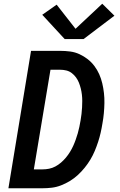

<svg xmlns="http://www.w3.org/2000/svg" viewBox="-20 -1007 640 1027"><path d="M25 0 146 -735H301Q329 -735 355.5 -731.5Q382 -728 405.5 -717Q429 -706 449 -690.5Q469 -675 484.5 -654.5Q500 -634 510.5 -610.5Q521 -587 527 -561.5Q533 -536 536 -509.5Q539 -483 538.5 -456Q538 -429 535.5 -401.5Q533 -374 528 -347Q524 -322 518.5 -297.5Q513 -273 505 -248.5Q497 -224 487 -200Q477 -176 463.5 -153.5Q450 -131 433 -110Q416 -89 396.5 -71Q377 -53 354 -39Q331 -25 306.5 -15.5Q282 -6 257 -3Q232 0 207 0ZM161 -101H207Q225 -101 242.5 -104.5Q260 -108 276 -116.5Q292 -125 306.5 -137.5Q321 -150 333 -164.5Q345 -179 354.5 -194.5Q364 -210 371.5 -226.5Q379 -243 385 -260Q391 -277 396 -294Q401 -311 404.5 -328.5Q408 -346 411 -363Q414 -380 416 -397.5Q418 -415 419 -432.5Q420 -450 420 -467Q420 -484 418 -501Q416 -518 412 -534Q408 -550 402 -565Q396 -580 386.5 -593Q377 -606 364 -616Q351 -626 335 -630Q319 -634 301 -634H250ZM326 -798 206 -928 283 -982 384 -853 527 -987 592 -923 427 -798Z"/></svg>

Font: Iosevka SS04 Extended Oblique
Style: Bold
Weight: 700
Width: 7
Italic angle: -9°
Monospace: yes
Designer: Belleve Invis
Foundry: Belleve Invis
Version: Version 19.0.0; ttfautohint (v1.8.4)